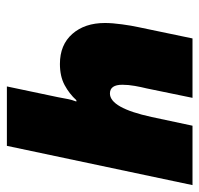

<svg xmlns="http://www.w3.org/2000/svg" viewBox="-34 -562 593 572"><g transform="rotate(-90 263.0 -276.5)"><path d="M174 0 200 -122Q227 -246 270 -246Q296 -246 296 -209Q296 -191 292.5 -171.5Q289 -152 285 -136L257 0H434L468 -163Q472 -181 476 -210Q480 -239 480 -261Q480 -321 447.5 -358Q415 -395 358 -395Q321 -395 295 -381Q269 -367 250 -346H246Q251 -359 253.5 -372Q256 -385 259 -401L291 -553H114L-3 0Z"/></g></svg>

Font: Noto Sans Display SemiCondensed Black
Style: Italic
Weight: 900
Width: 4
Designer: Monotype Design team
Foundry: Monotype Imaging Inc.
Version: 1.000